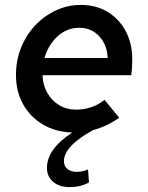

<svg xmlns="http://www.w3.org/2000/svg" viewBox="-20 -529 602 781"><path d="M263 232Q221 232 196 210.5Q171 189 171 154Q171 77 274 10Q207 8 155.5 -22Q104 -52 74.5 -104Q45 -156 45 -224Q45 -283 65.5 -334.5Q86 -386 122.5 -425Q159 -464 207 -486.5Q255 -509 309 -509Q371 -509 418 -480.5Q465 -452 491.5 -402Q518 -352 518 -286Q518 -269 517 -253.5Q516 -238 514 -223H153Q154 -184 172 -152Q190 -120 220.5 -101.5Q251 -83 290 -83Q322 -83 352.5 -93.5Q383 -104 405 -123L465 -50Q413 -14 359 0Q240 65 240 127Q240 147 254.5 158.5Q269 170 291 170Q318 170 338 160L342 213Q309 232 263 232ZM302 -416Q253 -416 215 -382Q177 -348 161 -293H418Q416 -346 384 -381Q352 -416 302 -416Z"/></svg>

Font: Red Hat Text Medium
Style: Italic
Weight: 500
Italic angle: -12°
Designer: Pentagram, MCKL
Foundry: Pentagram, MCKL
Version: Version 1.023; ttfautohint (v1.8.3)